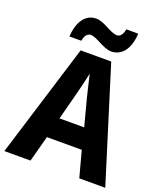

<svg xmlns="http://www.w3.org/2000/svg" viewBox="-165 -1033 967 1139"><g transform="rotate(20 318.5 -463.0)"><path d="M130 -771H205C211 -808 229 -823 246 -823C288 -823 340 -772 393 -772C454 -772 503 -822 508 -926H433C427 -891 411 -874 393 -874C347 -874 298 -925 245 -925C174 -925 136 -862 130 -771ZM473 0H637L414 -716H221L0 0H165L209 -164H429ZM353 -461 397 -294H241L285 -462C294 -496 311 -565 319 -605C327 -565 344 -500 353 -461Z"/></g></svg>

Font: Noto Sans Armenian SemiCondensed Medium
Style: Regular
Weight: 500
Width: 4
Designer: Monotype Design Team
Foundry: Monotype Imaging Inc.
Version: Version 2.008